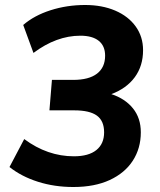

<svg xmlns="http://www.w3.org/2000/svg" viewBox="-20 -741 640 769"><path d="M544 -211Q544 -147 512 -97.5Q480 -48 419.5 -20Q359 8 274 8Q198 8 132 -13Q66 -34 18 -72L77 -184Q170 -115 276 -115Q335 -115 366 -140Q397 -165 397 -211Q397 -257 368 -278Q339 -299 278 -299H178L188 -421H273Q336 -421 368.5 -446Q401 -471 401 -518Q401 -557 375.5 -577.5Q350 -598 302 -598Q206 -598 114 -529L73 -641Q117 -679 182.5 -700Q248 -721 321 -721Q389 -721 441.5 -698.5Q494 -676 523.5 -635Q553 -594 553 -540Q553 -477 520 -432Q487 -387 426 -364Q481 -346 512.5 -307Q544 -268 544 -211Z"/></svg>

Font: Muli ExtraBold
Style: Italic
Weight: 800
Italic angle: -4.541°
Designer: Vernon Adams
Foundry: Vernon Adams
Version: Version 2.000